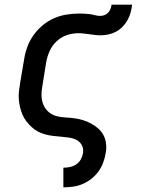

<svg xmlns="http://www.w3.org/2000/svg" viewBox="-20 -586 640 821"><path d="M251 215V131H252Q266 131 280 128Q294 125 306.5 116.5Q319 108 326 94.5Q333 81 335 68Q338 50 330 35Q322 20 307.5 12.5Q293 5 276 2.5Q259 0 241 -1.5Q223 -3 206 -5Q189 -7 172.5 -11.5Q156 -16 141.5 -24Q127 -32 115 -43Q103 -54 93 -67Q83 -80 76.5 -95Q70 -110 66 -126.5Q62 -143 60.5 -160.5Q59 -178 61 -195.5Q63 -213 66 -231L83 -331Q87 -358 96.5 -384.5Q106 -411 122.5 -434.5Q139 -458 161.5 -477Q184 -496 210 -507.5Q236 -519 263.5 -523.5Q291 -528 317 -528Q329 -528 341 -527.5Q353 -527 364 -525.5Q375 -524 386 -521Q397 -518 409 -518Q418 -518 427 -521.5Q436 -525 442.5 -532Q449 -539 452.5 -548Q456 -557 457 -566H545Q543 -549 538.5 -532.5Q534 -516 525.5 -500.5Q517 -485 504.5 -472Q492 -459 476 -450.5Q460 -442 443 -438.5Q426 -435 410 -435Q398 -435 386 -436.5Q374 -438 362.5 -439.5Q351 -441 339 -442.5Q327 -444 315 -444Q290 -444 265 -435.5Q240 -427 221 -408.5Q202 -390 191.5 -366Q181 -342 177 -317L161 -217Q157 -197 157.5 -177Q158 -157 165 -139.5Q172 -122 186 -109Q200 -96 218 -90.5Q236 -85 256 -84Q276 -83 296 -80.5Q316 -78 334 -72.5Q352 -67 369 -58Q386 -49 400 -36.5Q414 -24 422.5 -8Q431 8 433.5 28Q436 48 432 68Q429 88 421.5 108.5Q414 129 401.5 146.5Q389 164 371.5 178Q354 192 334 200.5Q314 209 293 212Q272 215 252 215Z"/></svg>

Font: Iosevka HT Medium Extended
Style: Italic
Weight: 500
Width: 7
Italic angle: -9°
Monospace: yes
Designer: Belleve Invis
Foundry: Belleve Invis
Version: Version 32.3.0; ttfautohint (v1.8.4)